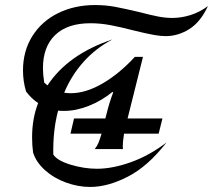

<svg xmlns="http://www.w3.org/2000/svg" viewBox="-20 -730 843 760"><path d="M150 -460Q150 -435 155 -403L168 -392Q249 -515 425 -574Q359 -539 311 -485.5Q263 -432 234 -363Q250 -361 260 -361Q319 -361 385 -399Q451 -437 514 -505H546L485 -261H623L608 -201H471Q466 -168 466 -153Q466 -143 467 -140H355Q364 -151 369.5 -164Q375 -177 382 -201H259L273 -261H397L402 -280Q412 -322 428 -364L425 -366Q382 -331 331.5 -311Q281 -291 234 -291Q218 -291 210 -292Q189 -213 191 -118Q207 -94 260 -78Q313 -62 364 -62Q425 -62 498 -88Q571 -114 639 -166Q566 -72 486.5 -31Q407 10 337 10Q289 10 241 -7.5Q193 -25 158 -56.5Q123 -88 111 -126Q107 -154 107 -186Q107 -261 131 -322Q104 -340 83 -368Q71 -409 71 -451Q71 -528 108 -587Q145 -646 210 -678Q275 -710 356 -710Q398 -710 435.5 -703Q473 -696 532 -682Q578 -670 606.5 -664.5Q635 -659 662 -659Q698 -659 734.5 -670.5Q771 -682 803 -706Q774 -643 729.5 -615Q685 -587 636 -587Q615 -587 590.5 -591.5Q566 -596 542.5 -601.5Q519 -607 511 -609Q457 -623 417 -630.5Q377 -638 338 -638Q247 -638 198.5 -591.5Q150 -545 150 -460Z"/></svg>

Font: Srisakdi
Style: Bold
Weight: 700
Designer: Cadson Demak Co.,Ltd.
Foundry: Cadson Demak Co.,Ltd.
Version: Version 1.000